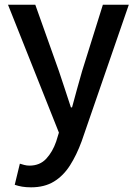

<svg xmlns="http://www.w3.org/2000/svg" viewBox="-20 -571 584 821"><path d="M112.8 230Q91.3 230 74.2 227.1Q57.1 224.1 43 219.2L64.9 128.9Q72.3 131.3 83.5 134.3Q94.7 137.2 106 137.2Q150.4 137.2 177.7 107.7Q205.1 78.1 220.2 34.2L231.9 -3.9L14.2 -550.8H130.9L231.9 -267.1Q244.6 -230.5 257.3 -190.7Q270 -150.9 283.2 -111.8H288.1Q298.3 -150.4 309.3 -189.9Q320.3 -229.5 331.1 -267.1L419.9 -550.8H530.8L329.1 33.2Q307.6 91.8 279.3 136.2Q251 180.7 210.7 205.3Q170.4 230 112.8 230Z"/></svg>

Font: Source Han Sans CN Medium
Style: Regular
Weight: 500
Designer: Ryoko NISHIZUKA  (kana, bopomofo & ideographs); Paul D. Hunt (Latin, Greek & Cyrillic); Sandoll Communications , Soo-you
Foundry: Adobe
Version: Version 2.004;hotconv 1.0.118;makeotfexe 2.5.65603